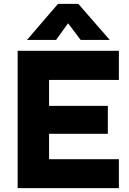

<svg xmlns="http://www.w3.org/2000/svg" viewBox="-20 -970 665 990"><path d="M71 0V-708H593V-558H233V-424H536V-280H233V-149H593V0ZM119 -764 279 -950H384L546 -764H396L331 -850L269 -764Z"/></svg>

Font: Onest ExtraBold
Style: Regular
Weight: 800
Designer: Dmitri Voloshin, Andrey Kudryavtsev
Foundry: Dmitri Voloshin, Andrey Kudryavtsev
Version: Version 1.000;gftools[0.9.33]